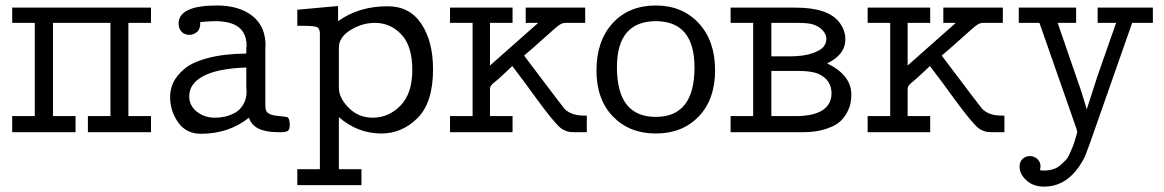

<svg xmlns="http://www.w3.org/2000/svg" viewBox="-20 -486 4279 706"><path d="M24.9 0V-59.1H107.9V-401.9H24.9V-458H535.2V-401.9H452.1V-59.1H535.2V0H303.2V-59.1H386.2V-401.9H174.8V-59.1H257.8V0Z M605.5 -129.9Q605.5 -156.7 616.9 -181.9Q628.4 -207 657 -231.9Q685.5 -256.8 744.1 -272.5Q802.7 -288.1 885.7 -289.1V-312L886.7 -314Q886.7 -315.9 886.7 -317.9Q886.7 -407.7 772.5 -408.2Q749.5 -408.2 716.3 -404.8Q717.3 -379.9 704.8 -368.9Q692.4 -357.9 676.8 -357.9Q657.7 -357.9 647.2 -369.9Q636.7 -381.8 636.7 -398.9Q636.7 -465.8 777.3 -465.8Q859.4 -465.8 908 -427.5Q956.5 -389.2 956.5 -317.9Q956.5 -316.9 956.1 -315.4Q955.6 -314 955.6 -313V-105Q955.6 -88.9 957.5 -82Q962.4 -64 999 -60.1Q1035.6 -56.2 1036.6 -55.2Q1045.4 -50.3 1045.4 -26.9Q1045.4 -10.7 1039.1 -5.4Q1032.7 0 1016.6 0H998.5Q911.6 -1 895.5 -53.2Q821.3 5.9 718.8 5.9Q664.6 5.9 635 -36.1Q605.5 -78.1 605.5 -129.9ZM675.8 -131.8Q675.8 -97.7 703.6 -75.4Q731.4 -53.2 770.5 -53.2Q788.6 -53.2 806.6 -57.1Q824.7 -61 843.5 -71Q862.3 -81.1 874.5 -101.6Q886.7 -122.1 886.7 -150.9Q886.7 -153.8 886.2 -158.4Q885.7 -163.1 885.7 -165V-237.8Q776.9 -233.9 725.6 -205.1Q675.8 -177.7 675.8 -131.8Z M1073.2 136.2H1156.2V-365.2Q1155.3 -382.3 1144.8 -386.7Q1134.3 -391.1 1091.3 -391.1H1073.2V-450.2L1223.1 -463.9V-408.2Q1300.3 -463.4 1406.2 -462.9Q1486.3 -462.9 1529.3 -398.4Q1572.3 -334 1572.3 -231Q1572.3 -108.9 1515.4 -52Q1458.5 4.9 1382.3 4.9Q1295.4 4.9 1226.1 -55.2V136.2H1309.1V194.8H1073.2ZM1226.1 -163.1Q1226.1 -126 1262.2 -89.6Q1298.3 -53.2 1350.1 -53.2Q1409.2 -53.2 1452.6 -97.7Q1496.1 -142.1 1496.1 -229Q1496.1 -316.9 1455.8 -359.4Q1415.5 -401.9 1358.4 -401.9Q1311.5 -401.9 1268.8 -375.5Q1226.1 -349.1 1226.1 -311Z M1634.8 0V-59.1H1717.8V-401.9H1634.8V-458H1864.7V-401.9H1781.7V-245.1L1959 -401.9H1913.1V-458H2131.8V-401.9H2059.1Q2047.9 -401.9 2036.4 -394Q2024.9 -386.2 1977.1 -342.8Q1937 -306.6 1907.7 -282.2V-280.8Q2051.8 -89.8 2055.7 -85.9Q2080.6 -61 2126 -61H2137.7V0H2091.8Q2082 0 2074.5 -1Q2066.9 -2 2057.9 -5.9Q2048.8 -9.8 2042.7 -14.4Q2036.6 -19 2026.1 -30.5Q2015.6 -42 2007.3 -52Q1999 -62 1982.4 -83.5Q1965.8 -105 1951.9 -124.5Q1938 -144 1912.8 -178Q1887.7 -211.9 1863.8 -243.2Q1844.7 -225.1 1827.4 -209Q1810.1 -192.9 1803 -187.5Q1795.9 -182.1 1789.8 -176Q1783.7 -169.9 1782.7 -165.5Q1781.7 -161.1 1781.7 -152.8V-59.1H1864.7V0Z M2173.3 -227.1Q2173.3 -335.9 2232.9 -400.9Q2292.5 -465.8 2391.6 -465.8Q2488.8 -465.8 2549.1 -400.9Q2609.4 -335.9 2609.4 -228Q2609.4 -120.1 2549.1 -57.6Q2488.8 4.9 2391.6 4.9Q2294.4 4.9 2233.9 -57.6Q2173.3 -120.1 2173.3 -227.1ZM2248.5 -238.8Q2248.5 -55.7 2391.6 -56.2Q2533.7 -56.2 2533.7 -237.8Q2533.7 -407.7 2391.6 -408.2Q2248.5 -407.7 2248.5 -238.8Z M2666.5 0V-59.1H2749.5V-401.9H2666.5V-458H2904.8Q3024.9 -458 3066.4 -403.8Q3088.4 -375 3088.4 -341.8Q3088.4 -284.7 3021.5 -252.9Q3110.4 -210 3110.4 -138.2Q3110.4 -122.1 3107.4 -106.4Q3104.5 -90.8 3093.5 -70.3Q3082.5 -49.8 3064.5 -35.4Q3046.4 -21 3012.5 -10.5Q2978.5 0 2934.6 0ZM2816.4 -59.1H2913.6Q2996.6 -61 3024.4 -99.1Q3037.6 -118.2 3037.6 -142.1Q3037.6 -192.9 2988.8 -214.8Q2964.8 -224.6 2920.4 -225.1H2816.4ZM2816.4 -278.8H2883.8Q2935.5 -278.8 2967.5 -290.3Q2999.5 -301.8 3009 -314.9Q3018.6 -328.1 3018.6 -342.8Q3018.6 -359.9 3004.6 -375Q2990.7 -390.1 2966.8 -397Q2948.7 -401.9 2911.6 -401.9H2816.4Z M3170.4 0V-59.1H3253.4V-401.9H3170.4V-458H3400.4V-401.9H3317.4V-245.1L3494.6 -401.9H3448.7V-458H3667.5V-401.9H3594.7Q3583.5 -401.9 3572 -394Q3560.5 -386.2 3512.7 -342.8Q3472.7 -306.6 3443.4 -282.2V-280.8Q3587.4 -89.8 3591.3 -85.9Q3616.2 -61 3661.6 -61H3673.3V0H3627.4Q3617.7 0 3610.1 -1Q3602.5 -2 3593.5 -5.9Q3584.5 -9.8 3578.4 -14.4Q3572.3 -19 3561.8 -30.5Q3551.3 -42 3543 -52Q3534.7 -62 3518.1 -83.5Q3501.5 -105 3487.5 -124.5Q3473.6 -144 3448.5 -178Q3423.3 -211.9 3399.4 -243.2Q3380.4 -225.1 3363 -209Q3345.7 -192.9 3338.6 -187.5Q3331.5 -182.1 3325.4 -176Q3319.3 -169.9 3318.4 -165.5Q3317.4 -161.1 3317.4 -152.8V-59.1H3400.4V0Z M3726.1 -401.9V-458H3937V-401.9H3869.1L3957 -147L3976.1 -84L4016.1 -208L4084 -401.9H4016.1V-458H4219.2V-401.9H4143.1L3988.3 39.1Q3976.1 72.3 3970.5 86.7Q3964.8 101.1 3948.5 125.5Q3932.1 149.9 3910.2 168Q3870.1 200.2 3819.8 200.2Q3778.8 200.2 3753.9 177Q3729 153.8 3729 127Q3729 108.9 3740 98.4Q3751 87.9 3767.1 87.9Q3782.2 87.9 3794.2 98.4Q3806.2 108.9 3806.2 127Q3806.2 129.9 3804.2 140.1Q3806.2 140.1 3811 140.6Q3815.9 141.1 3817.9 141.1Q3835.9 141.1 3851.6 136.5Q3867.2 131.8 3878.7 121.8Q3890.1 111.8 3898.2 103.5Q3906.2 95.2 3913.1 79.6Q3919.9 64 3923.1 56.9Q3926.3 49.8 3931.2 34.4Q3936 19 3936 18.1Q3940.9 2.9 3940.9 -1Q3940.9 -5.9 3936 -19L3802.2 -401.9Z"/></svg>

Font: CMU Concrete
Style: Roman
Weight: 500
Version: Version 0.7.0